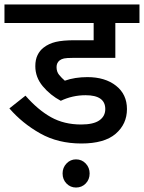

<svg xmlns="http://www.w3.org/2000/svg" viewBox="-20 -642 644 859"><path d="M363 -216Q304 -216 252 -191Q205 -216 171.5 -256Q138 -296 138 -346Q138 -375 148 -395.5Q158 -416 175 -429Q198 -447 229.5 -454.5Q261 -462 315 -462H399V-539H0V-622H604V-539H496V-383H305Q278 -383 266.5 -380.5Q255 -378 247 -372Q233 -361 233 -342Q233 -321 244.5 -307Q256 -293 270 -281Q315 -297 371 -297Q450 -297 499 -258.5Q548 -220 548 -154Q548 -87 497.5 -43.5Q447 0 344 0Q240 0 160 -45Q80 -90 22 -157L94 -214Q150 -150 208.5 -117.5Q267 -85 343 -85Q398 -85 424.5 -103.5Q451 -122 451 -154Q451 -216 363 -216ZM260 134Q260 108 277.5 89.5Q295 71 320 71Q346 71 363.5 89.5Q381 108 381 134Q381 161 363.5 179Q346 197 320 197Q295 197 277.5 179Q260 161 260 134Z"/></svg>

Font: Noto Sans Medium
Style: Regular
Weight: 500
Designer: Monotype Design Team
Foundry: Monotype Imaging Inc.
Version: Version 2.007